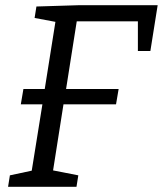

<svg xmlns="http://www.w3.org/2000/svg" viewBox="-20 -718 626 738"><path d="M120 -693 283 -698H586L558 -522H510V-636H275L234 -376H436L426 -317H224L184 -63L281 -44L274 0H11L18 -44L102 -62L143 -317H60L70 -376H152L193 -634L113 -649Z"/></svg>

Font: Bitter Pro
Style: Italic
Weight: 400
Italic angle: -9°
Designer: Sol Matas, and Bitter project Authors
Foundry: Sol Matas
Version: Version 1.010